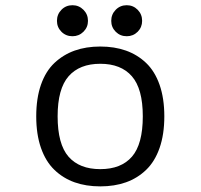

<svg xmlns="http://www.w3.org/2000/svg" viewBox="-20 -686 750 718"><path d="M251 -550.5Q226.5 -550.5 209.8 -567.2Q193 -584 193 -608Q193 -632.5 209.8 -649.5Q226.5 -666.5 251 -666.5Q275 -666.5 292 -649.5Q309 -632.5 309 -608Q309 -584 292 -567.2Q275 -550.5 251 -550.5ZM454 -550.5Q429.5 -550.5 412.8 -567.2Q396 -584 396 -608Q396 -632.5 412.8 -649.5Q429.5 -666.5 454 -666.5Q478 -666.5 494.8 -649.5Q511.5 -632.5 511.5 -608Q511.5 -584 494.8 -567.2Q478 -550.5 454 -550.5ZM594.5 -251Q594.5 -183.5 576.8 -132.8Q559 -82 526.5 -50.8Q494 -19.5 451 -4.2Q408 11 355 11Q302 11 259 -4.2Q216 -19.5 183.5 -50.8Q151 -82 133.2 -132.8Q115.5 -183.5 115.5 -251Q115.5 -318.5 133.2 -369.2Q151 -420 183.8 -450.8Q216.5 -481.5 259.2 -496.8Q302 -512 355 -512Q408 -512 451 -496.8Q494 -481.5 526.5 -450.5Q559 -419.5 576.8 -368.8Q594.5 -318 594.5 -251ZM514 -251Q514 -354 473.2 -400.8Q432.5 -447.5 355 -447.5Q277.5 -447.5 236.5 -400.8Q195.5 -354 195.5 -251Q195.5 -147 236.2 -100.2Q277 -53.5 355 -53.5Q433 -53.5 473.5 -100.2Q514 -147 514 -251Z"/></svg>

Font: League Mono Light
Style: Regular
Weight: 300
Width: 6
Designer: Tyler Finck
Foundry: The League of Moveable Type / Tyler Finck
Version: Version 2.210